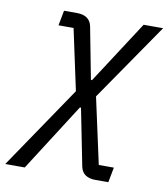

<svg xmlns="http://www.w3.org/2000/svg" viewBox="-160 -585 748 853"><g transform="rotate(10 214.0 -158.0)"><path d="M60 -516H118Q176 -516 186 -468L231 -234H236L419 -516H507L266 -166L331 132H399L386 200H328Q270 200 260 152L209 -105H204L9 200H-79L174 -173L115 -448H47Z"/></g></svg>

Font: Aneliza
Style: Italic
Weight: 400
Italic angle: -11.31°
Designer: Mike Abbink, Paul van der Laan, Pieter van Rosmalen
Foundry: Bold Monday
Version: Version 3.0